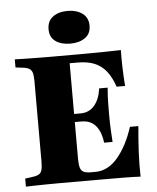

<svg xmlns="http://www.w3.org/2000/svg" viewBox="-54 -812 703 858"><g transform="rotate(-5 297.5 -383.0)"><path d="M176.6 -2.4Q152.4 -2.4 125 -2Q97.6 -1.6 71.8 -1.2Q46 -0.8 27.4 0V-36.3L52.4 -39.5Q75 -41.9 86.7 -47.6Q98.4 -53.2 102.4 -66.5Q106.5 -79.8 106.5 -105.6V-465.3Q106.5 -491.1 102.4 -504.4Q98.4 -517.7 86.7 -523.8Q75 -529.8 52.4 -531.5L27.4 -534.7V-571Q46 -570.2 71.8 -569.8Q97.6 -569.4 125 -569Q152.4 -568.5 176.6 -568.5H188.7H312.9Q380.6 -568.5 426.2 -569.4Q471.8 -570.2 503.2 -571Q502.4 -534.7 503.6 -494Q504.8 -453.2 508.1 -409.7H470.2Q455.6 -452.4 434.3 -479.4Q412.9 -506.5 381.9 -519.4Q350.8 -532.3 307.3 -532.3H270.2V-102.4Q270.2 -77.4 274.6 -63.3Q279 -49.2 290.3 -44Q301.6 -38.7 321.8 -38.7H343.5Q371 -38.7 396 -51.6Q421 -64.5 442.3 -89.5Q463.7 -114.5 481.9 -148.8Q500 -183.1 513.7 -225.8H551.6Q546 -165.3 543.1 -108.9Q540.3 -52.4 541.9 0Q510.5 -1.6 464.9 -2Q419.4 -2.4 350.8 -2.4H188.7ZM232.3 -268.5V-304.8H386.3V-268.5ZM392.7 -165.3Q388.7 -199.2 376.6 -222.6Q364.5 -246 345.6 -257.3Q326.6 -268.5 300 -268.5V-304.8Q337.1 -304.8 360.9 -331.9Q384.7 -358.9 391.9 -408.9H429.8Q426.6 -369.4 426.2 -343.1Q425.8 -316.9 425.8 -287.1Q425.8 -267.7 426.2 -250Q426.6 -232.3 427.8 -212.1Q429 -191.9 430.6 -165.3ZM281.5 -619.4Q240.3 -619.4 214.9 -637.5Q189.5 -655.6 189.5 -691.9Q189.5 -728.2 214.9 -747.2Q240.3 -766.1 281.5 -766.1Q321 -766.1 347.2 -747.2Q373.4 -728.2 373.4 -691.9Q373.4 -655.6 347.2 -637.5Q321 -619.4 281.5 -619.4Z"/></g></svg>

Font: Playfair 9pt Black
Style: Regular
Weight: 900
Designer: Claus Eggers Sørensen
Foundry: Claus Eggers Sørensen
Version: Version 2.203